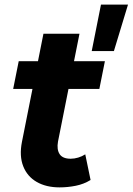

<svg xmlns="http://www.w3.org/2000/svg" viewBox="-20 -803 574 831"><path d="M238 8Q180 8 139 -15.5Q98 -39 80.5 -83.5Q63 -128 75 -189L168 -657H324L231 -190Q225 -156 238 -136Q251 -116 286 -116Q302 -116 318.5 -121Q335 -126 349 -135L372 -24Q343 -6 308 1Q273 8 238 8ZM37 -418 61 -538H434L410 -418ZM377 -582 417 -783H534L473 -582Z"/></svg>

Font: Montserrat Thin
Style: Bold Italic
Weight: 700
Italic angle: -11.3°
Version: Version 9.000